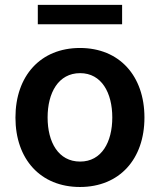

<svg xmlns="http://www.w3.org/2000/svg" viewBox="-20 -747 648 778"><path d="M304 10.7C463.8 10.7 565.3 -101.9 565.3 -270.6C565.3 -439.6 463.8 -552.6 304 -552.6C144.2 -552.6 42.6 -439.6 42.6 -270.6C42.6 -101.9 144.2 10.7 304 10.7ZM133.2 -648.8H474.8V-727.3H133.2ZM172.9 -271C172.9 -370.7 216.3 -450.6 304.7 -450.6C391.7 -450.6 435 -370.7 435 -271C435 -171.2 391.7 -92.3 304.7 -92.3C216.3 -92.3 172.9 -171.2 172.9 -271Z"/></svg>

Font: Margiela Sans Semi Bold
Style: Regular
Weight: 600
Designer: Stefan Endress, Andreas Faust
Version: Version 1.100;FEAKit 1.0